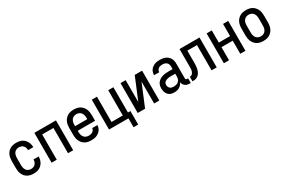

<svg xmlns="http://www.w3.org/2000/svg" viewBox="103 -1635 4293 2896"><g transform="rotate(-30 2250.0 -186.5)"><path d="M247 8Q220 8 193.5 2.5Q167 -3 143.5 -16Q120 -29 102 -49.5Q84 -70 73 -95Q62 -120 58 -146.5Q54 -173 54 -200V-320Q54 -347 58 -373.5Q62 -400 73 -425Q84 -450 102 -470.5Q120 -491 143.5 -504Q167 -517 193.5 -522.5Q220 -528 247 -528Q273 -528 298 -523.5Q323 -519 345.5 -508Q368 -497 386 -479Q404 -461 416 -439Q428 -417 434 -392.5Q440 -368 440 -342V-341H350V-342Q350 -362 343.5 -382.5Q337 -403 323 -418.5Q309 -434 288.5 -441Q268 -448 247 -448Q224 -448 202 -438Q180 -428 167 -409Q154 -390 149 -366.5Q144 -343 144 -320V-200Q144 -177 149 -153.5Q154 -130 167 -111Q180 -92 202 -82Q224 -72 247 -72Q268 -72 288.5 -79Q309 -86 323 -101.5Q337 -117 343.5 -137.5Q350 -158 350 -178V-179H440V-178Q440 -152 434 -127.5Q428 -103 416 -81Q404 -59 386 -41Q368 -23 345.5 -12Q323 -1 298 3.5Q273 8 247 8Z M562 0V-520H938V0H848V-440H652V0Z M1252 8Q1225 8 1198 3Q1171 -2 1147 -15Q1123 -28 1104.5 -48.5Q1086 -69 1074.5 -94Q1063 -119 1058.5 -146Q1054 -173 1054 -200V-320Q1054 -347 1058.5 -374Q1063 -401 1074 -425.5Q1085 -450 1103.5 -470.5Q1122 -491 1145.5 -504.5Q1169 -518 1196 -523Q1223 -528 1250 -528Q1277 -528 1304 -523Q1331 -518 1354.5 -504.5Q1378 -491 1396.5 -470.5Q1415 -450 1426 -425.5Q1437 -401 1441.5 -374Q1446 -347 1446 -320V-220H1144V-200Q1144 -176 1149.5 -152.5Q1155 -129 1169 -110Q1183 -91 1205.5 -81.5Q1228 -72 1252 -72Q1269 -72 1286.5 -75.5Q1304 -79 1319 -88.5Q1334 -98 1343.5 -113.5Q1353 -129 1354 -146H1444Q1443 -123 1435.5 -101Q1428 -79 1414.5 -60.5Q1401 -42 1382 -28.5Q1363 -15 1342 -6.5Q1321 2 1298 5Q1275 8 1252 8ZM1356 -300V-320Q1356 -344 1351 -367Q1346 -390 1332 -409.5Q1318 -429 1296 -438.5Q1274 -448 1250 -448Q1226 -448 1204 -438.5Q1182 -429 1168 -409.5Q1154 -390 1149 -367Q1144 -344 1144 -320V-300Z M1900 155V0H1562V-520H1652V-80H1848V-520H1938V-80H1981V155Z M2062 0V-520H2152V-139L2310 -520H2438V0H2348V-381L2190 0Z M2697 8Q2677 8 2657.5 4.5Q2638 1 2621 -8.5Q2604 -18 2590.5 -33Q2577 -48 2569 -66Q2561 -84 2557.5 -103.5Q2554 -123 2554 -142Q2554 -168 2560.5 -193.5Q2567 -219 2583 -239.5Q2599 -260 2621 -274Q2643 -288 2667.5 -296Q2692 -304 2717.5 -307Q2743 -310 2769 -310H2848V-355Q2848 -375 2841.5 -393.5Q2835 -412 2820.5 -425Q2806 -438 2787 -443Q2768 -448 2749 -448Q2731 -448 2713.5 -444.5Q2696 -441 2681.5 -431Q2667 -421 2658.5 -404.5Q2650 -388 2650 -370H2560V-371Q2560 -394 2566.5 -416.5Q2573 -439 2586 -458Q2599 -477 2618 -491Q2637 -505 2658.5 -513.5Q2680 -522 2702.5 -525Q2725 -528 2749 -528Q2773 -528 2797 -524.5Q2821 -521 2843.5 -511.5Q2866 -502 2884.5 -486Q2903 -470 2915.5 -449Q2928 -428 2933 -404Q2938 -380 2938 -355V-99Q2938 -93 2939.5 -88Q2941 -83 2945 -79Q2949 -75 2954 -73.5Q2959 -72 2965 -72H2981V8H2965Q2944 8 2923.5 3.5Q2903 -1 2886.5 -13.5Q2870 -26 2860 -45Q2850 -64 2848 -84Q2839 -63 2823.5 -44.5Q2808 -26 2787.5 -14Q2767 -2 2744 3Q2721 8 2697 8ZM2733 -72Q2755 -72 2777 -78Q2799 -84 2816 -99Q2833 -114 2840.5 -136Q2848 -158 2848 -180V-230H2769Q2755 -230 2741 -229Q2727 -228 2713.5 -224.5Q2700 -221 2687.5 -215.5Q2675 -210 2664.5 -200.5Q2654 -191 2649 -178Q2644 -165 2644 -151Q2644 -134 2650.5 -118Q2657 -102 2669.5 -91Q2682 -80 2699 -76Q2716 -72 2733 -72Z M3016 0V-80Q3030 -80 3043.5 -86Q3057 -92 3066 -104Q3075 -116 3080 -130Q3085 -144 3087.5 -158.5Q3090 -173 3090 -187.5Q3090 -202 3090 -217V-520H3438V0H3348V-440H3180V-257Q3180 -235 3180 -213Q3180 -191 3177.5 -169Q3175 -147 3170.5 -125.5Q3166 -104 3157 -83.5Q3148 -63 3134 -46Q3120 -29 3101 -17.5Q3082 -6 3060 -3Q3038 0 3016 0Z M3562 0V-520H3652V-308H3848V-520H3938V0H3848V-228H3652V0Z M4250 8Q4223 8 4196 3Q4169 -2 4145.5 -15.5Q4122 -29 4103.5 -49.5Q4085 -70 4074 -94.5Q4063 -119 4058.5 -146Q4054 -173 4054 -200V-320Q4054 -347 4058.5 -374Q4063 -401 4074 -425.5Q4085 -450 4103.5 -470.5Q4122 -491 4145.5 -504.5Q4169 -518 4196 -523Q4223 -528 4250 -528Q4277 -528 4304 -523Q4331 -518 4354.5 -504.5Q4378 -491 4396.5 -470.5Q4415 -450 4426 -425.5Q4437 -401 4441.5 -374Q4446 -347 4446 -320V-200Q4446 -173 4441.5 -146Q4437 -119 4426 -94.5Q4415 -70 4396.5 -49.5Q4378 -29 4354.5 -15.5Q4331 -2 4304 3Q4277 8 4250 8ZM4250 -72Q4274 -72 4296 -81.5Q4318 -91 4332 -110.5Q4346 -130 4351 -153Q4356 -176 4356 -200V-320Q4356 -344 4351 -367Q4346 -390 4332 -409.5Q4318 -429 4296 -438.5Q4274 -448 4250 -448Q4226 -448 4204 -438.5Q4182 -429 4168 -409.5Q4154 -390 4149 -367Q4144 -344 4144 -320V-200Q4144 -176 4149 -153Q4154 -130 4168 -110.5Q4182 -91 4204 -81.5Q4226 -72 4250 -72Z"/></g></svg>

Font: Iosevka SS18 Medium
Style: Regular
Weight: 500
Monospace: yes
Designer: Belleve Invis
Foundry: Belleve Invis
Version: Version 25.1.1; ttfautohint (v1.8.4)